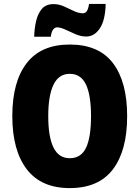

<svg xmlns="http://www.w3.org/2000/svg" viewBox="-20 -953 714 983"><path d="M631 -358Q631 -182 558 -86Q485 10 337 10Q191 10 117 -86.5Q43 -183 43 -359Q43 -534 116.5 -629.5Q190 -725 337 -725Q486 -725 558.5 -629.5Q631 -534 631 -358ZM227 -358Q227 -252 254 -197.5Q281 -143 337 -143Q395 -143 420.5 -196.5Q446 -250 446 -358Q446 -466 420 -520.5Q394 -575 337 -575Q281 -575 254 -519.5Q227 -464 227 -358ZM155 -765Q156 -805 164.5 -843.5Q173 -882 194 -907Q215 -932 254 -932Q281 -932 307 -920.5Q333 -909 357.5 -897Q382 -885 405 -885Q417 -885 424.5 -896Q432 -907 436 -933H521Q519 -849 491 -807.5Q463 -766 422 -766Q394 -766 366.5 -778Q339 -790 314.5 -801.5Q290 -813 271 -813Q263 -813 253.5 -803.5Q244 -794 240 -765Z"/></svg>

Font: Noto Sans Myanmar UI Condensed Black
Style: Regular
Weight: 900
Width: 3
Designer: Monotype Design Team
Foundry: Monotype Imaging Inc.
Version: Version 2.103; ttfautohint (v1.8.4.7-5d5b)